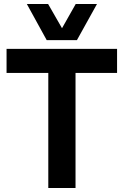

<svg xmlns="http://www.w3.org/2000/svg" viewBox="-20 -946 623 966"><path d="M569 -579H360V0H223V-579H13V-700H569ZM468 -926 367 -744H215L115 -926H222L292 -804L361 -926Z"/></svg>

Font: Georama SemiBold
Style: Regular
Weight: 600
Designer: Jean-Baptiste Levee
Foundry: Production Type
Version: Version 1.000